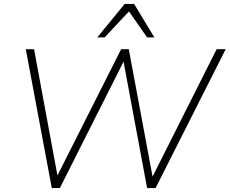

<svg xmlns="http://www.w3.org/2000/svg" viewBox="-20 -955 1166 975"><path d="M243 0 111 -705H153L280 -19H249L595 -705H634L762 -19H735L1080 -705H1126L770 0H727L602 -671H622L284 0ZM474 -765 613 -935H661L764 -765H727L635 -897L511 -765Z"/></svg>

Font: Nunito Sans 12pt ExtraLight
Style: Italic
Weight: 200
Italic angle: -9°
Designer: Vernon Adams
Foundry: Vernon Adams
Version: Version 3.101;gftools[0.9.27]